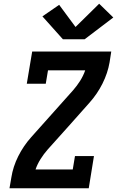

<svg xmlns="http://www.w3.org/2000/svg" viewBox="-20 -1012 640 1032"><path d="M31 0 41 -58Q50 -116 78 -172Q106 -228 148 -275L373 -527Q394 -551 411 -578Q428 -605 438 -634H238L226 -562H124L153 -735H578L569 -677Q559 -619 531 -563Q503 -507 461 -460L349 -334L236 -208Q215 -184 198 -157Q181 -130 171 -101H371L383 -173H485L457 0ZM435 -801H318L208 -924L298 -986L386 -867L513 -992L589 -918Z"/></svg>

Font: Iosevka Curly Slab ExObl
Style: Bold
Weight: 700
Width: 7
Italic angle: -9°
Monospace: yes
Designer: Belleve Invis
Foundry: Belleve Invis
Version: Version 11.0.0; ttfautohint (v1.8.3)